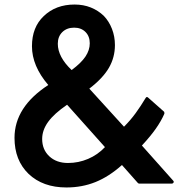

<svg xmlns="http://www.w3.org/2000/svg" viewBox="-20 -810 786 847"><path d="M594 0Q591 0 588 -3L518 -82Q461 -31 401.5 -7Q342 17 273 17Q169 17 106 -43Q44 -103 44 -202Q44 -338 193 -435Q121 -519 121 -606Q121 -690 173 -739Q226 -790 309 -790Q348 -790 380.5 -777Q413 -764 438 -740Q461 -716 474 -682.5Q487 -649 487 -611Q487 -557 460.5 -511Q434 -465 374 -419L527 -251Q556 -280 578.5 -311Q601 -342 622 -377Q627 -386 634 -379L704 -317Q706 -312 705 -308Q691 -276 667.5 -242.5Q644 -209 606 -168L744 -13Q748 -9 745.5 -4.5Q743 0 738 0ZM276 -348Q219 -309 192.5 -272.5Q166 -236 166 -197Q166 -150 197.5 -120.5Q229 -91 280 -91Q326 -91 368.5 -109Q411 -127 443 -161ZM235 -617Q235 -559 296 -501Q338 -532 357 -560.5Q376 -589 376 -619Q376 -650 357 -669Q338 -688 307 -688Q275 -688 255 -668.5Q235 -649 235 -617Z"/></svg>

Font: RonaldsonGothic
Style: Regular
Weight: 400
Designer: Mr. Robertson for MacKellar, Smiths & Jordan Co. Philadelphia
Foundry: CAT-Fonts Peter Wiegel
Version: Version 1.000